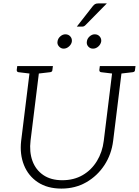

<svg xmlns="http://www.w3.org/2000/svg" viewBox="-20 -1096 814 1125"><path d="M340 9Q258 9 202 -28Q146 -65 120.5 -128.5Q95 -192 104 -271L158 -709H213L159 -272Q151 -206 170 -153.5Q189 -101 233.5 -70.5Q278 -40 345 -40Q413 -40 464.5 -70Q516 -100 548 -152.5Q580 -205 588 -271L642 -709H697L643 -271Q633 -191 591.5 -128Q550 -65 485.5 -28Q421 9 340 9ZM175 -709 163 -664 88 -673Q83 -674 80.5 -677Q78 -680 78 -686L81 -709ZM290 -709 287 -686Q287 -680 283.5 -677Q280 -674 274 -673L197 -664V-709ZM659 -709 647 -664 572 -673Q567 -674 564.5 -677Q562 -680 562 -686L565 -709ZM774 -709 771 -686Q771 -680 767.5 -677Q764 -674 758 -673L681 -664V-709ZM401 -853Q399 -837 384.5 -824Q370 -811 353 -811Q337 -811 325.5 -824Q314 -837 317 -853Q319 -870 333 -882.5Q347 -895 363 -895Q381 -895 392 -882.5Q403 -870 401 -853ZM573 -853Q570 -836 556 -823.5Q542 -811 525 -811Q508 -811 497 -823.5Q486 -836 489 -853Q491 -870 505 -882.5Q519 -895 535 -895Q553 -895 564 -882.5Q575 -870 573 -853ZM556 -1076H606L481 -949Q476 -944 471.5 -942Q467 -940 460 -940H430L523 -1059Q530 -1068 537 -1072Q544 -1076 556 -1076Z"/></svg>

Font: Aleo Light
Style: Italic
Weight: 300
Italic angle: -7°
Designer: Alessio Laiso
Foundry: Alessio Laiso
Version: Version 2.001;gftools[0.9.29]